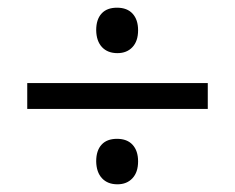

<svg xmlns="http://www.w3.org/2000/svg" viewBox="-20 -602 612 499"><path d="M338.9 -182.6Q338.9 -154.3 324.2 -138.7Q309.6 -123 285.2 -123Q259.8 -123 245.1 -138.7Q230.5 -154.3 230 -182.6Q230 -210.9 244.1 -226.1Q257.8 -241.2 284.2 -241.2Q310.5 -241.2 324.7 -225.6Q338.9 -210 338.9 -182.6ZM520 -318.8H50.8V-386.2H520ZM338.9 -523.4Q338.9 -495.1 324.2 -479.5Q309.6 -463.9 285.2 -463.9Q259.8 -463.9 245.1 -479.5Q230.5 -495.1 230 -523.4Q230 -551.8 244.1 -566.9Q257.8 -582 284.2 -582Q310.5 -582 324.7 -566.4Q338.9 -550.8 338.9 -523.4Z"/></svg>

Font: OpenSansHebrew-Regular
Style: Regular
Weight: 400
Foundry: Ascender Corporation, Yanek Iontef
Version: Version 2.001;PS 002.001;hotconv 1.0.70;makeotf.lib2.5.58329